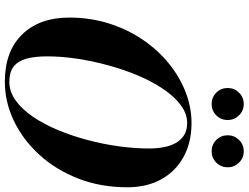

<svg xmlns="http://www.w3.org/2000/svg" viewBox="-137 -879 1026 792"><g transform="rotate(90 376.0 -483.0)"><path d="M317.5 10Q191.5 10 122 -61.5Q52.5 -133 52.5 -255Q52.5 -343 77 -420Q101.5 -497 144.2 -559.5Q187 -622 242.5 -667Q298 -712 360.8 -736Q423.5 -760 487.5 -760Q566.5 -760 626.2 -727.8Q686 -695.5 719.2 -636Q752.5 -576.5 752.5 -495Q752.5 -385 716.5 -292.8Q680.5 -200.5 618.8 -132.8Q557 -65 479 -27.5Q401 10 317.5 10ZM317.5 -8.5Q358.5 -8.5 394.8 -34.8Q431 -61 461.8 -106.2Q492.5 -151.5 516.8 -209.8Q541 -268 558 -332.8Q575 -397.5 583.8 -462.2Q592.5 -527 592.5 -585Q592.5 -616.5 587.2 -645Q582 -673.5 569.8 -695.2Q557.5 -717 537.2 -729.5Q517 -742 487.5 -742Q449 -742 413.8 -715.8Q378.5 -689.5 347.8 -644.2Q317 -599 292.2 -540.8Q267.5 -482.5 249.8 -417.8Q232 -353 222.2 -288.2Q212.5 -223.5 212.5 -165.5Q212.5 -113 222.2 -78.2Q232 -43.5 255 -26Q278 -8.5 317.5 -8.5ZM604 -843Q576.5 -843 557.2 -862.2Q538 -881.5 538 -909.5Q538 -936.5 557.2 -956Q576.5 -975.5 604 -975.5Q631.5 -975.5 650.8 -956Q670 -936.5 670 -909.5Q670 -881.5 650.8 -862.2Q631.5 -843 604 -843ZM409 -843Q381.5 -843 362.2 -862.2Q343 -881.5 343 -909.5Q343 -936.5 362.2 -956Q381.5 -975.5 409 -975.5Q436.5 -975.5 455.8 -956Q475 -936.5 475 -909.5Q475 -881.5 455.8 -862.2Q436.5 -843 409 -843Z"/></g></svg>

Font: Bodoni Moda 11pt
Style: Bold Italic
Weight: 700
Italic angle: -13°
Designer: Owen Earl
Foundry: indestructible type
Version: Version 2.004